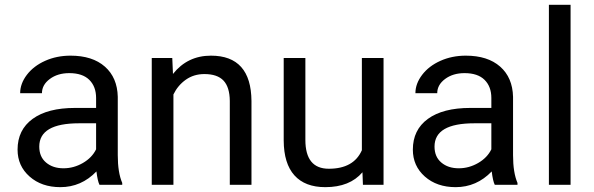

<svg xmlns="http://www.w3.org/2000/svg" viewBox="-20 -770 2474 800"><path d="M394.5 0Q386.7 -15.6 381.8 -55.7Q318.8 9.8 231.4 9.8Q153.3 9.8 103.3 -34.4Q53.2 -78.6 53.2 -146.5Q53.2 -229 116 -274.7Q178.7 -320.3 292.5 -320.3H380.4V-361.8Q380.4 -409.2 352.1 -437.3Q323.7 -465.3 268.6 -465.3Q220.2 -465.3 187.5 -440.9Q154.8 -416.5 154.8 -381.8H64Q64 -421.4 92 -458.3Q120.1 -495.1 168.2 -516.6Q216.3 -538.1 273.9 -538.1Q365.2 -538.1 417 -492.4Q468.8 -446.8 470.7 -366.7V-123.5Q470.7 -50.8 489.3 -7.8V0ZM244.6 -68.8Q287.1 -68.8 325.2 -90.8Q363.3 -112.8 380.4 -147.9V-256.3H309.6Q143.6 -256.3 143.6 -159.2Q143.6 -116.7 171.9 -92.8Q200.2 -68.8 244.6 -68.8Z M697.8 -528.3 700.7 -461.9Q761.2 -538.1 858.9 -538.1Q1026.4 -538.1 1027.8 -349.1V0H937.5V-349.6Q937 -406.7 911.4 -434.1Q885.7 -461.4 831.5 -461.4Q787.6 -461.4 754.4 -438Q721.2 -414.6 702.6 -376.5V0H612.3V-528.3Z M1490.2 -52.2Q1437.5 9.8 1335.4 9.8Q1251 9.8 1206.8 -39.3Q1162.6 -88.4 1162.1 -184.6V-528.3H1252.4V-187Q1252.4 -66.9 1350.1 -66.9Q1453.6 -66.9 1487.8 -144V-528.3H1578.1V0H1492.2Z M2041.5 0Q2033.7 -15.6 2028.8 -55.7Q1965.8 9.8 1878.4 9.8Q1800.3 9.8 1750.2 -34.4Q1700.2 -78.6 1700.2 -146.5Q1700.2 -229 1762.9 -274.7Q1825.7 -320.3 1939.5 -320.3H2027.3V-361.8Q2027.3 -409.2 1999 -437.3Q1970.7 -465.3 1915.5 -465.3Q1867.2 -465.3 1834.5 -440.9Q1801.8 -416.5 1801.8 -381.8H1710.9Q1710.9 -421.4 1739 -458.3Q1767.1 -495.1 1815.2 -516.6Q1863.3 -538.1 1920.9 -538.1Q2012.2 -538.1 2064 -492.4Q2115.7 -446.8 2117.7 -366.7V-123.5Q2117.7 -50.8 2136.2 -7.8V0ZM1891.6 -68.8Q1934.1 -68.8 1972.2 -90.8Q2010.3 -112.8 2027.3 -147.9V-256.3H1956.5Q1790.5 -256.3 1790.5 -159.2Q1790.5 -116.7 1818.8 -92.8Q1847.2 -68.8 1891.6 -68.8Z M2357.4 0H2267.1V-750H2357.4Z"/></svg>

Font: RobotoDraft
Style: Regular
Weight: 400
Version: Version 2.001101; 2014